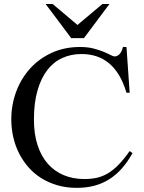

<svg xmlns="http://www.w3.org/2000/svg" viewBox="-20 -909 708 945"><path d="M632.3 -155.3Q607.9 -111.8 579.6 -79.8Q551.3 -47.9 517.6 -26.6Q483.9 -5.4 444.3 5.1Q404.8 15.6 357.9 15.6Q307.1 15.6 263.7 3.2Q220.2 -9.3 184.3 -31.5Q148.4 -53.7 120.8 -85Q93.3 -116.2 74.2 -153.6Q55.2 -190.9 45.4 -233.6Q35.6 -276.4 35.6 -321.3Q35.6 -393.6 59.8 -458.3Q84 -522.9 128.2 -571.8Q172.4 -620.6 234.9 -649.2Q297.4 -677.7 373.5 -677.7Q411.1 -677.7 439.7 -670.4Q468.3 -663.1 489 -654.5Q509.8 -646 523.4 -638.7Q537.1 -631.3 544.4 -631.3Q557.6 -631.3 568.6 -642.8Q579.6 -654.3 585 -677.7H602.5L618.2 -452.6H602.5Q587.4 -503.4 565.4 -539.6Q543.5 -575.7 515.4 -598.6Q487.3 -621.6 453.6 -632.3Q419.9 -643.1 381.3 -643.1Q330.1 -643.1 287.1 -623.8Q244.1 -604.5 213.1 -564.5Q182.1 -524.4 164.6 -463.9Q147 -403.3 147 -320.3Q147 -249.5 164.8 -194.8Q182.6 -140.1 215.3 -103Q248 -65.9 293.7 -46.9Q339.4 -27.8 395.5 -27.8Q428.2 -27.8 456.1 -33.9Q483.9 -40 510.3 -55.4Q536.6 -70.8 562.7 -97.4Q588.9 -124 618.2 -165.5ZM393.1 -721.2H330.6L204.6 -889.2H239.3L361.3 -786.1L483.9 -889.2H518.6Z"/></svg>

Font: Doulos SIL Compact
Style: Regular
Weight: 400
Designer: Walt Agee, Victor Gaultney, Peter Martin, Debbi Hosken
Foundry: SIL International
Version: Version 4.110; 2011; Maintenance release ; LnSpcTght